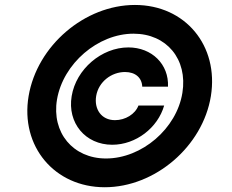

<svg xmlns="http://www.w3.org/2000/svg" viewBox="-20 -759 955 790"><path d="M274.9 -363.6C256.4 -253.2 331.3 -163.4 441.8 -163.4C539.1 -163.4 629.3 -233 655.5 -324.9H549.7C536.2 -289.1 495.7 -264.6 453.1 -264.6C396.7 -264.6 366.8 -310.4 375.7 -364C385.7 -423.3 439.3 -462.7 494.3 -462.7C537.6 -462.7 563.9 -438.6 565.3 -402.3H671.2C675.4 -494.3 605.1 -563.9 508.2 -563.9C397.7 -563.9 293 -474.1 274.9 -363.6ZM97.7 -363.6C62.9 -157 204.2 11.4 410.9 11.4C618.3 11.4 814.3 -157 847.7 -363.6C881 -571 742.5 -738.6 535.2 -738.6C328.5 -738.6 132.5 -571 97.7 -363.6ZM214.5 -349.4C239.7 -497.5 382.8 -620.4 529.5 -620.4C665.5 -620.4 752.8 -515.3 730.5 -377.1C707 -229.8 563.6 -106.9 416.2 -106.9C280.2 -106.9 191.8 -213.4 214.5 -349.4Z"/></svg>

Font: Margiela Sans
Style: Bold Italic
Weight: 700
Italic angle: -9.39999°
Designer: Stefan Endress, Andreas Faust
Version: Version 1.100;FEAKit 1.0